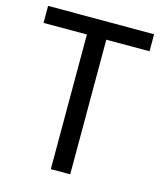

<svg xmlns="http://www.w3.org/2000/svg" viewBox="-108 -793 735 873"><g transform="rotate(15 259.5 -357.0)"><path d="M305.2 0H213.9V-633.8H9.8V-713.9H508.8V-633.8H305.2Z"/></g></svg>

Font: WenQuanYi Micro Hei
Style: Regular
Weight: 400
Foundry: Ascender Corporation
Version: Version 0.2.0-beta